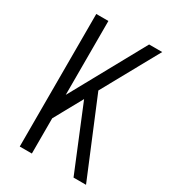

<svg xmlns="http://www.w3.org/2000/svg" viewBox="-173 -789 780 878"><g transform="rotate(30 217.0 -350.0)"><path d="M98 -239 352 -700H421L106 -130ZM73 -700H137V0H73ZM205 -370 244 -431 423 0H357Z"/></g></svg>

Font: Pathway Extreme Condensed ExtraLight
Style: Regular
Weight: 250
Width: 3
Version: Version 1.001;gftools[0.9.26]